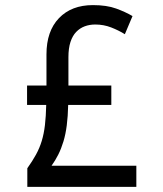

<svg xmlns="http://www.w3.org/2000/svg" viewBox="-20 -732 640 752"><path d="M514 0H87V-73Q107 -101 121 -126.5Q135 -152 143.5 -180Q152 -208 156 -242Q160 -276 161 -321H86V-397H162V-519Q162 -610 211 -661Q260 -712 344 -712Q398 -712 435 -698.5Q472 -685 499 -669L469 -598Q445 -613 415.5 -624.5Q386 -636 353 -636Q331 -636 312 -629Q293 -622 278.5 -607Q264 -592 256 -567.5Q248 -543 248 -508V-397H416V-321H247Q246 -276 241.5 -241Q237 -206 228.5 -178Q220 -150 208.5 -127Q197 -104 182 -83H514Z"/></svg>

Font: ABeeZee
Style: Regular
Weight: 400
Designer: Anja Meiners
Foundry: Anja Meiners
Version: Version 1.001